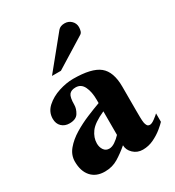

<svg xmlns="http://www.w3.org/2000/svg" viewBox="-161 -743 771 847"><g transform="rotate(-30 224.5 -319.0)"><path d="M448.7 -101.6V-58.6Q440.9 -49.8 421.4 -33.7Q401.9 -17.6 375.2 -4.6Q348.6 8.3 319.3 8.3Q291 8.3 271.5 -10.3Q252 -28.8 252 -52.7Q223.1 -27.8 193.4 -9.8Q163.6 8.3 126 8.3Q81.5 8.3 56.9 -19.5Q32.2 -47.4 32.2 -96.2Q32.2 -129.4 54.9 -156.5Q77.6 -183.6 112.3 -204.6Q147 -225.6 184.6 -241.2Q222.2 -256.8 252 -267.6V-284.2Q252 -325.2 239 -351.8Q226.1 -378.4 198.2 -378.4Q175.3 -378.4 165.3 -365.5Q155.3 -352.5 155.3 -314.5Q155.3 -294.9 142.8 -274.4Q130.4 -253.9 96.7 -253.9Q72.8 -253.9 57.4 -268.6Q42 -283.2 42 -308.6Q42 -343.3 68.8 -367.4Q95.7 -391.6 134.3 -404.1Q172.9 -416.5 207.5 -416.5Q301.8 -416.5 340.3 -385.3Q378.9 -354 378.9 -278.3V-158.2Q378.9 -141.1 379.2 -122.8Q379.4 -104.5 381.3 -93.3Q382.8 -85 387 -78.1Q391.1 -71.3 400.9 -71.3Q410.6 -71.3 426.5 -83.3Q442.4 -95.2 448.7 -101.6ZM252 -105.5V-225.6Q195.8 -200.7 176 -173.6Q156.2 -146.5 156.2 -116.7Q156.2 -97.7 165.8 -83.7Q175.3 -69.8 192.9 -69.8Q207 -69.8 222.7 -80.3Q238.3 -90.8 252 -105.5ZM344.7 -601.6Q344.7 -591.3 341.8 -581.8Q338.9 -572.3 330.6 -567.9L179.2 -474.1H133.8L264.2 -634.3Q275.4 -647.5 297.4 -647.5Q317.4 -647.5 331.1 -634Q344.7 -620.6 344.7 -601.6Z"/></g></svg>

Font: Scheherazade New
Style: Bold
Weight: 700
Designer: SIL International
Foundry: SIL International
Version: Version 4.000